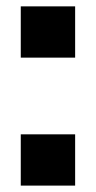

<svg xmlns="http://www.w3.org/2000/svg" viewBox="-20 -580 300 600"><path d="M44.9 -160.2H214.8V0H44.9ZM44.9 -399.9V-560.1H214.8V-399.9Z"/></svg>

Font: TASA Explorer
Style: Regular
Weight: 900
Designer: Weizhong Zhang
Foundry: Local Remote
Version: Version 1.000;Glyphs 3.1.2 (3151)